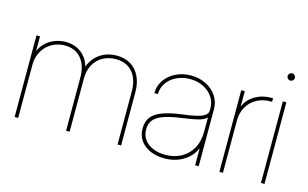

<svg xmlns="http://www.w3.org/2000/svg" viewBox="-86 -930 1883 1172"><g transform="rotate(15 855.0 -344.0)"><path d="M65.4 -515.6H87.9V-398.4H80.1Q89.8 -438.5 116 -466.8Q142.1 -495.1 177.5 -509.3Q212.9 -523.4 250 -523.4Q290 -523.4 323 -507.3Q356 -491.2 377.9 -461.2Q399.9 -431.2 406.7 -390.6H397.9Q407.2 -430.7 432.1 -460.9Q457 -491.2 493.2 -507.3Q529.3 -523.4 572.3 -523.4Q623 -523.4 660.4 -500.7Q697.8 -478 718 -435.5Q738.3 -393.1 738.3 -335.9V0H715.8V-335.9Q715.8 -388.2 698.2 -425.3Q680.7 -462.4 648.4 -481.7Q616.2 -501 572.3 -501Q527.3 -501 491.2 -481.4Q455.1 -461.9 434.1 -424.6Q413.1 -387.2 413.1 -335.9V0H390.6V-335.9Q390.6 -387.7 373.3 -425Q356 -462.4 324.5 -481.7Q293 -501 250 -501Q204.6 -501 167.5 -479.7Q130.4 -458.5 109.1 -420.9Q87.9 -383.3 87.9 -335.9V0H65.4Z M837.9 -135.7Q837.9 -178.2 858.9 -206.3Q879.9 -234.4 926.5 -252.2Q973.1 -270 1051.8 -280.3Q1073.2 -283.2 1094.2 -286.1Q1131.8 -292.5 1155.8 -299.8Q1179.7 -307.1 1192.9 -318.6Q1206.1 -330.1 1206.1 -347.7V-361.3Q1206.1 -400.4 1184.1 -432.4Q1162.1 -464.4 1124.3 -482.7Q1086.4 -501 1041 -501Q995.1 -501 956.8 -482.7Q918.5 -464.4 896.2 -432.4Q874 -400.4 874 -361.3H851.6Q851.6 -406.2 876.7 -443.4Q901.9 -480.5 945.3 -502Q988.8 -523.4 1041 -523.4Q1092.8 -523.4 1135.7 -502.2Q1178.7 -481 1203.6 -443.8Q1228.5 -406.7 1228.5 -361.3V0H1206.1V-106.4H1205.1Q1183.1 -54.2 1131.3 -23.2Q1079.6 7.8 1012.7 7.8Q965.8 7.8 926 -8.1Q886.2 -23.9 862.1 -56.4Q837.9 -88.9 837.9 -135.7ZM1206.1 -213.9V-301.8Q1186 -284.2 1154.1 -275.9Q1122.1 -267.6 1051.8 -257.8Q980.5 -248 939.2 -232.9Q897.9 -217.8 879.2 -194.6Q860.4 -171.4 860.4 -135.7Q860.4 -97.2 880.6 -69.8Q900.9 -42.5 935.5 -28.6Q970.2 -14.6 1012.7 -14.6Q1066.4 -14.6 1110.4 -37.4Q1154.3 -60.1 1180.2 -105Q1206.1 -149.9 1206.1 -213.9Z M1359.4 -515.6H1381.8V-419.4H1382.3Q1401.4 -464.8 1446.5 -491.7Q1491.7 -518.6 1547.9 -518.6Q1553.7 -518.6 1559.6 -518.6V-496.1Q1555.7 -496.1 1553.7 -496.1Q1551.8 -496.1 1547.9 -496.1Q1500.5 -496.1 1462.6 -474.9Q1424.8 -453.6 1403.3 -416.3Q1381.8 -378.9 1381.8 -332V0H1359.4Z M1622.1 -515.6H1644.5V0H1622.1ZM1610.4 -672.9Q1610.4 -679.2 1613.5 -684.3Q1616.7 -689.5 1621.8 -692.6Q1627 -695.8 1633.3 -695.8Q1639.6 -695.8 1644.8 -692.6Q1649.9 -689.5 1653.1 -684.3Q1656.2 -679.2 1656.2 -672.9Q1656.2 -666.5 1653.1 -661.4Q1649.9 -656.2 1644.8 -653.1Q1639.6 -649.9 1633.3 -649.9Q1627 -649.9 1621.8 -653.1Q1616.7 -656.2 1613.5 -661.4Q1610.4 -666.5 1610.4 -672.9Z"/></g></svg>

Font: Intratopia Thin
Style: Regular
Weight: 100
Designer: Rasmus Andersson
Foundry: rsms
Version: Version 3.000;Glyphs 3.2.3 (3260)